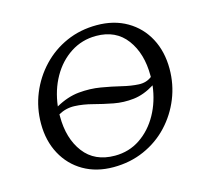

<svg xmlns="http://www.w3.org/2000/svg" viewBox="-88 -675 864 788"><g transform="rotate(-15 344.0 -280.5)"><path d="M302 10Q230 10 175.5 -21.5Q121 -53 90.5 -109.5Q60 -166 60 -239Q60 -306 84.5 -366Q109 -426 153 -472.5Q197 -519 256 -545Q315 -571 385 -571Q458 -571 513 -539Q568 -507 598 -450.5Q628 -394 628 -321Q628 -255 604 -195.5Q580 -136 536.5 -89.5Q493 -43 433 -16.5Q373 10 302 10ZM371 -529Q311 -529 262.5 -497.5Q214 -466 183.5 -412Q153 -358 145 -290Q195 -318 243 -322.5Q291 -327 335.5 -319.5Q380 -312 419 -302.5Q458 -293 490 -291.5Q522 -290 545 -308Q545 -308 545 -314Q545 -408 500 -468.5Q455 -529 371 -529ZM320 -34Q380 -34 427.5 -66Q475 -98 505 -152Q535 -206 543 -273Q498 -245 454.5 -240Q411 -235 369 -243Q327 -251 287.5 -261.5Q248 -272 211.5 -273.5Q175 -275 143 -257Q143 -256 143 -248Q143 -154 188.5 -94Q234 -34 320 -34Z"/></g></svg>

Font: Spectral SC
Style: Italic
Weight: 400
Italic angle: -10°
Designer: Jean-Baptiste Levee
Foundry: Production Type
Version: Version 2.001